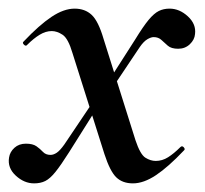

<svg xmlns="http://www.w3.org/2000/svg" viewBox="-27 -415 474 445"><path d="M281 10Q257 10 242.5 -4Q228 -18 215 -58L141 -292Q131 -326 118 -334.5Q105 -343 93 -343Q79 -343 65 -334.5Q51 -326 36 -311Q33 -307 28.5 -311.5Q24 -316 28 -319Q64 -357 92.5 -376Q121 -395 146 -395Q170 -395 185.5 -380.5Q201 -366 213 -325L287 -90Q298 -57 310 -49.5Q322 -42 334 -42Q349 -42 362.5 -50.5Q376 -59 391 -74Q395 -78 399 -73.5Q403 -69 399 -66Q363 -28 334.5 -9Q306 10 281 10ZM52 10Q29 10 9.5 -8Q-10 -26 -6 -50Q-4 -63 6.5 -72.5Q17 -82 33 -82Q49 -82 57.5 -76Q66 -70 72.5 -63Q79 -56 90 -56Q97 -56 104.5 -61Q112 -66 122 -80L202 -199L211 -186L133 -62Q114 -32 101.5 -16.5Q89 -1 78 4.5Q67 10 52 10ZM216 -185 206 -198 286 -323Q305 -354 317.5 -369Q330 -384 341 -389.5Q352 -395 366 -395Q389 -395 408.5 -377Q428 -359 425 -336Q424 -323 413 -312.5Q402 -302 386 -302Q370 -302 362 -309Q354 -316 347 -322.5Q340 -329 329 -329Q323 -329 314.5 -324Q306 -319 297 -306Z"/></svg>

Font: Cormorant SemiBold
Style: Italic
Weight: 600
Italic angle: -10°
Designer: Christian Thalmann (Catharsis Fonts)
Foundry: Catharsis Fonts
Version: Version 4.000